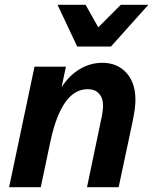

<svg xmlns="http://www.w3.org/2000/svg" viewBox="-20 -781 639 801"><path d="M18 0 124 -503H255L237 -417Q268 -466 312.5 -492.5Q357 -519 407 -519Q469 -519 507 -477.5Q545 -436 545 -365Q545 -346 542 -324Q539 -302 533 -273L475 0H343L400 -273Q405 -294 407.5 -312Q410 -330 410 -340Q410 -372 393 -390.5Q376 -409 346 -409Q291 -409 252.5 -354.5Q214 -300 191 -194L150 0ZM302 -587 220 -761H337L390 -667L484 -761H599L443 -587Z"/></svg>

Font: Wix Madefor Text
Style: Bold Italic
Weight: 700
Italic angle: -12°
Designer: Dalton Maag Ltd
Foundry: Dalton Maag Ltd
Version: Version 3.100